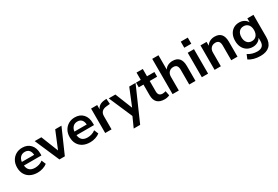

<svg xmlns="http://www.w3.org/2000/svg" viewBox="79 -1925 4811 3324"><g transform="rotate(-30 2484.5 -263.0)"><path d="M306 10Q223 10 163 -21Q103 -52 70.5 -109Q38 -166 38 -244Q38 -320 69.5 -377Q101 -434 156.5 -466.5Q212 -499 283 -499Q387 -499 447.5 -433Q508 -367 508 -253V-216H158Q172 -85 308 -85Q349 -85 390 -97.5Q431 -110 465 -137L500 -53Q465 -24 412 -7Q359 10 306 10ZM288 -414Q233 -414 199 -380Q165 -346 158 -288H404Q400 -349 370.5 -381.5Q341 -414 288 -414Z M743 0 531 -489H664L800 -147L941 -489H1066L851 0Z M1357 10Q1274 10 1214 -21Q1154 -52 1121.5 -109Q1089 -166 1089 -244Q1089 -320 1120.5 -377Q1152 -434 1207.5 -466.5Q1263 -499 1334 -499Q1438 -499 1498.5 -433Q1559 -367 1559 -253V-216H1209Q1223 -85 1359 -85Q1400 -85 1441 -97.5Q1482 -110 1516 -137L1551 -53Q1516 -24 1463 -7Q1410 10 1357 10ZM1339 -414Q1284 -414 1250 -380Q1216 -346 1209 -288H1455Q1451 -349 1421.5 -381.5Q1392 -414 1339 -414Z M1658 0V-489H1780V-403Q1816 -490 1934 -499L1972 -502L1980 -396L1908 -389Q1785 -377 1785 -263V0Z M2124 180 2214 -20 2011 -489H2144L2281 -147L2421 -489H2547L2253 180Z M2845 10Q2651 10 2651 -182V-395H2557V-489H2651V-635H2776V-489H2924V-395H2776V-189Q2776 -141 2797 -117Q2818 -93 2865 -93Q2879 -93 2894 -96.5Q2909 -100 2925 -104L2944 -12Q2926 -2 2898.5 4Q2871 10 2845 10Z M3005 0V-705H3130V-418Q3155 -458 3197 -478.5Q3239 -499 3290 -499Q3463 -499 3463 -298V0H3338V-292Q3338 -349 3316.5 -375Q3295 -401 3250 -401Q3195 -401 3162.5 -366.5Q3130 -332 3130 -275V0Z M3582 -594V-716H3722V-594ZM3590 0V-489H3715V0Z M3845 0V-489H3967V-413Q3992 -455 4034.5 -477Q4077 -499 4130 -499Q4303 -499 4303 -298V0H4178V-292Q4178 -349 4156.5 -375Q4135 -401 4090 -401Q4035 -401 4002.5 -366.5Q3970 -332 3970 -275V0Z M4658 190Q4590 190 4530.5 174.5Q4471 159 4426 127L4462 40Q4504 68 4552 81.5Q4600 95 4648 95Q4782 95 4782 -34V-101Q4761 -60 4717.5 -36Q4674 -12 4621 -12Q4555 -12 4506 -42.5Q4457 -73 4430 -128Q4403 -183 4403 -256Q4403 -329 4430 -383.5Q4457 -438 4506 -468.5Q4555 -499 4621 -499Q4676 -499 4719 -474.5Q4762 -450 4782 -409V-489H4904V-49Q4904 70 4841 130Q4778 190 4658 190ZM4655 -107Q4713 -107 4747 -147Q4781 -187 4781 -256Q4781 -325 4747 -364.5Q4713 -404 4655 -404Q4597 -404 4563 -364.5Q4529 -325 4529 -256Q4529 -187 4563 -147Q4597 -107 4655 -107Z"/></g></svg>

Font: Nunito Sans
Style: Bold
Weight: 700
Designer: Vernon Adams
Foundry: Vernon Adams
Version: Version 3.101; ttfautohint (v1.8.4.7-5d5b);gftools[0.9.27]